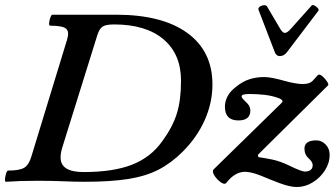

<svg xmlns="http://www.w3.org/2000/svg" viewBox="-28 -725 1347 770"><path d="M-4 4Q-9 4 -8 -7Q-7 -18 -3.5 -29.5Q0 -41 5 -41Q51 -41 69.5 -52.5Q88 -64 98 -98L241 -566Q251 -598 237 -610Q223 -622 173 -622Q168 -622 169 -633Q170 -644 174 -655Q178 -666 182 -666H438Q622 -666 723 -593Q824 -520 824 -386Q824 -313 793 -243.5Q762 -174 705 -117Q659 -71 607.5 -44.5Q556 -18 485 -7Q414 4 312 4Q273 4 226 2Q179 0 125 0Q85 0 54.5 1Q24 2 -4 4ZM307 -35Q426 -35 501.5 -64.5Q577 -94 623 -159Q664 -215 681 -269Q698 -323 698 -401Q698 -508 627.5 -567.5Q557 -627 430 -627Q396 -627 383 -618Q370 -609 362 -583L221 -131Q215 -111 215 -93Q215 -35 307 -35ZM1162 25Q1135 25 1093.5 9.5Q1052 -6 1017 -21Q994 -30 979 -33Q964 -36 955 -36Q914 -36 880 8Q875 15 864.5 10Q854 5 843.5 -6Q833 -17 828 -28.5Q823 -40 829 -46L1098 -309Q1105 -315 1105 -319Q1105 -325 1091 -331Q1064 -341 1034.5 -344.5Q1005 -348 972 -348Q941 -348 941 -339Q941 -334 945.5 -329Q950 -324 958 -316Q976 -301 976 -282Q976 -242 928 -242Q874 -242 874 -297Q874 -319 885 -339.5Q896 -360 920 -378Q946 -399 973.5 -407.5Q1001 -416 1031 -416Q1059 -416 1112 -401Q1137 -394 1155.5 -391Q1174 -388 1186 -388Q1213 -388 1225 -400L1247 -424Q1253 -429 1264 -420Q1275 -411 1283 -399Q1291 -387 1288 -383L1006 -104L1008 -95Q1035 -91 1064.5 -85Q1094 -79 1132 -61Q1158 -48 1173.5 -42.5Q1189 -37 1193 -37Q1226 -37 1226 -63Q1226 -75 1211 -89Q1193 -104 1193 -129Q1193 -162 1241 -162Q1262 -162 1278 -145.5Q1294 -129 1294 -104Q1294 -71 1275 -41.5Q1256 -12 1226 6.5Q1196 25 1162 25ZM1094 -500Q1080 -500 1074 -516L1009 -685Q1006 -692 1013 -697.5Q1020 -703 1029.5 -704Q1039 -705 1043 -699L1096 -609Q1106 -593 1114 -593Q1124 -593 1138 -609L1221 -702Q1225 -707 1233 -703Q1241 -699 1246.5 -692.5Q1252 -686 1249 -682L1123 -516Q1111 -500 1094 -500Z"/></svg>

Font: Junicode SmExp
Style: Bold Italic
Weight: 700
Width: 6
Italic angle: -11°
Designer: Peter S. Baker
Version: Version 2.205; ttfautohint (v1.8.4)